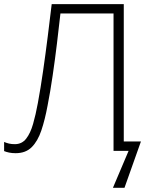

<svg xmlns="http://www.w3.org/2000/svg" viewBox="-22 -734 723 934"><path d="M580.1 -45.9H663.6L583.5 179.7H527.3L603.5 0H530.3V-668.5H272Q264.6 -601.1 255.1 -522.7Q245.6 -444.3 234.1 -366Q222.7 -287.6 209.5 -220.7Q196.8 -151.9 179.2 -99.6Q161.6 -47.4 132.3 -18.1Q103 11.2 54.2 11.2Q36.6 11.2 22.7 8.3Q8.8 5.4 -2 1V-43.5Q9.3 -38.6 21.7 -35.6Q34.2 -32.7 50.3 -32.7Q84.5 -32.7 105.2 -59.3Q126 -85.9 138.9 -131.1Q151.9 -176.3 162.1 -232.4Q175.8 -306.2 187.7 -389.4Q199.7 -472.7 210.2 -556.2Q220.7 -639.6 229.5 -713.9H580.1Z"/></svg>

Font: Open Sans Light
Style: Regular
Weight: 300
Designer: Monotype Design Team
Foundry: Monotype Imaging Inc.
Version: Version 3.000; ttfautohint (v1.8.4)